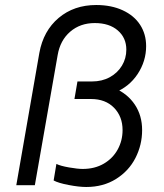

<svg xmlns="http://www.w3.org/2000/svg" viewBox="-20 -739 655 766"><path d="M194 -19 205 -85Q221 -77 255.5 -71Q290 -65 310 -65Q358 -65 394 -86Q430 -107 449.5 -142.5Q469 -178 469 -220Q469 -274 435 -309Q401 -344 343 -344H277L289 -414H347Q387 -414 418 -431Q449 -448 466.5 -477Q484 -506 484 -541Q484 -588 450 -617.5Q416 -647 358 -647Q300 -647 260 -612.5Q220 -578 210 -519L119 0H45L137 -528Q153 -616 214 -667.5Q275 -719 364 -719Q424 -719 469.5 -698Q515 -677 539 -640Q563 -603 563 -555Q563 -495 529 -443.5Q495 -392 436 -369V-388Q489 -365 518 -321.5Q547 -278 547 -220Q547 -161 520.5 -109Q494 -57 443 -25Q392 7 324 7Q295 7 253.5 -1Q212 -9 194 -19Z"/></svg>

Font: Fixel Italic Variable 20240409 Display Thin
Style: Italic
Weight: 100
Italic angle: -10°
Designer: AlfaBravo + MacPaw
Foundry: Kyrylo Tkachov, Marchela Mozhyna, Serhii Makarenko, Maria Weinstein, Zakhar Kryvoshyya
Version: Version 1.211;Glyphs 3.2 (3225)